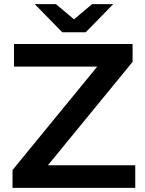

<svg xmlns="http://www.w3.org/2000/svg" viewBox="-20 -914 703 934"><path d="M638 -110V0H41V-87L453 -590H48V-700H625V-613L213 -110ZM531 -894 397 -757H283L149 -894H252L340 -820L428 -894Z"/></svg>

Font: mBank SemiBold
Style: Regular
Weight: 600
Designer: Julieta Ulanovsky
Foundry: Julieta Ulanovsky
Version: Version 7.200